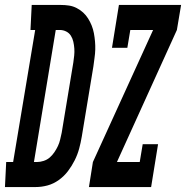

<svg xmlns="http://www.w3.org/2000/svg" viewBox="-81 -755 751 775"><path d="M-61 0 -56 -101H-28L61 -634H42L47 -735H165Q182 -735 198 -732.5Q214 -730 228.5 -722.5Q243 -715 254.5 -704.5Q266 -694 274.5 -680.5Q283 -667 289 -652Q295 -637 298 -621Q301 -605 302.5 -588Q304 -571 303.5 -554.5Q303 -538 300.5 -521Q298 -504 296 -487L249 -203Q245 -179 238.5 -155Q232 -131 220.5 -108Q209 -85 193.5 -64.5Q178 -44 156.5 -28.5Q135 -13 111 -6.5Q87 0 63 0ZM56 -101H68Q81 -101 95 -105.5Q109 -110 119.5 -119Q130 -128 138.5 -140.5Q147 -153 153 -166Q159 -179 162 -192.5Q165 -206 168 -219L215 -503Q217 -517 218.5 -531Q220 -545 219 -559Q218 -573 215 -586.5Q212 -600 205 -611Q198 -622 186 -628Q174 -634 160 -634H144ZM278 0 294 -101 537 -634H445L433 -562H371L399 -735H650L633 -634L391 -101H483L495 -173H557L529 0Z"/></svg>

Font: Iosevka Slab Extended
Style: Bold Italic
Weight: 700
Width: 7
Italic angle: -9°
Monospace: yes
Designer: Belleve Invis
Foundry: Belleve Invis
Version: Version 11.1.0; ttfautohint (v1.8.3)